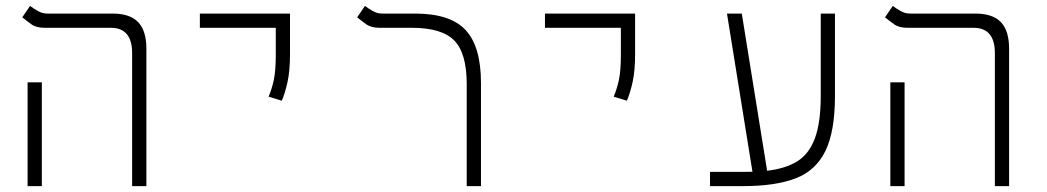

<svg xmlns="http://www.w3.org/2000/svg" viewBox="-20 -632 3556 652"><path d="M428.7 0V-451.7Q428.7 -537.6 356 -537.6H131.3Q103 -537.6 86.2 -549.8Q69.3 -562 55.7 -573.2L82 -611.8Q93.3 -603.5 108.4 -594.7Q123.5 -585.9 141.6 -585.9H362.3Q421.9 -585.9 449.5 -556.4Q477.1 -526.9 477.1 -467.3V0ZM73.7 0V-352.5H122.1V0Z M937 -290 892.1 -303.7Q903.3 -330.1 909.9 -361.1Q916.5 -392.1 916.5 -448.2V-537.6H658.7V-585.9H964.8V-448.2Q964.8 -392.1 956.5 -354.2Q948.2 -316.4 937 -290Z M1613.3 -350.6V0H1564.9V-346.2Q1564.9 -451.7 1522.5 -494.6Q1480 -537.6 1378.4 -537.6H1268.6Q1240.2 -537.6 1223.4 -549.8Q1206.5 -562 1192.9 -573.2L1219.2 -611.8Q1230.5 -603.5 1245.6 -594.7Q1260.7 -585.9 1278.8 -585.9H1389.6Q1509.3 -585.9 1561.3 -529.8Q1613.3 -473.6 1613.3 -350.6Z M2108.9 -290 2064 -303.7Q2075.2 -330.1 2081.8 -361.1Q2088.4 -392.1 2088.4 -448.2V-537.6H1830.6V-585.9H2136.7V-448.2Q2136.7 -392.1 2128.4 -354.2Q2120.1 -316.4 2108.9 -290Z M2391.1 0V-48.3H2501Q2519.5 -48.3 2535.2 -48.8L2448.7 -585.9H2499L2585 -52.2Q2646 -59.1 2686.3 -83.5Q2726.6 -107.9 2746.8 -161.1Q2767.1 -214.4 2767.1 -307.1V-585.9H2815.4V-306.2Q2815.4 -185.5 2782.7 -118.9Q2750 -52.2 2681.2 -26.1Q2612.3 0 2503.9 0Z M3358.4 0V-451.7Q3358.4 -537.6 3285.6 -537.6H3061Q3032.7 -537.6 3015.9 -549.8Q2999 -562 2985.4 -573.2L3011.7 -611.8Q3022.9 -603.5 3038.1 -594.7Q3053.2 -585.9 3071.3 -585.9H3292Q3351.6 -585.9 3379.2 -556.4Q3406.7 -526.9 3406.7 -467.3V0ZM3003.4 0V-352.5H3051.8V0Z"/></svg>

Font: Cascadia Code NF ExtraLight
Style: Regular
Weight: 200
Monospace: yes
Designer: Aaron Bell
Foundry: Saja Typeworks
Version: Version 2404.023; ttfautohint (v1.8.4)